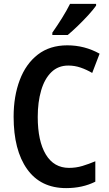

<svg xmlns="http://www.w3.org/2000/svg" viewBox="-20 -957 559 987"><path d="M331 -620Q279 -620 244 -586Q209 -552 191.5 -492Q174 -432 174 -356Q174 -232 215.5 -163Q257 -94 335 -94Q371 -94 404 -104Q437 -114 470 -128V-23Q404 10 320 10Q189 10 119.5 -87.5Q50 -185 50 -357Q50 -462 81.5 -545.5Q113 -629 174.5 -676.5Q236 -724 326 -724Q415 -724 492 -681L454 -582Q425 -599 394.5 -609.5Q364 -620 331 -620ZM474 -928Q460 -908 434.5 -880Q409 -852 380 -824Q351 -796 328 -777H249V-789Q275 -826 299 -864.5Q323 -903 340 -937H474Z"/></svg>

Font: Noto Sans Condensed SemiBold
Style: Regular
Weight: 600
Width: 3
Designer: Monotype Design Team
Foundry: Monotype Imaging Inc.
Version: Version 2.013; ttfautohint (v1.8.4.7-5d5b)